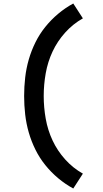

<svg xmlns="http://www.w3.org/2000/svg" viewBox="-20 -874 590 1098"><path d="M399 204Q353 179 312.5 145Q272 111 239 70Q206 29 182.5 -18.5Q159 -66 144.5 -116.5Q130 -167 124 -219.5Q118 -272 118 -325Q118 -378 124 -430.5Q130 -483 144.5 -533.5Q159 -584 182.5 -631.5Q206 -679 239 -720Q272 -761 312.5 -795Q353 -829 399 -854L454 -769Q397 -737 352.5 -687.5Q308 -638 280.5 -579Q253 -520 241.5 -455Q230 -390 230 -325Q230 -260 241.5 -195Q253 -130 280.5 -71Q308 -12 352.5 37.5Q397 87 454 119Z"/></svg>

Font: Lode
Style: Bold
Weight: 700
Monospace: yes
Designer: Belleve Invis
Foundry: Belleve Invis
Version: Version 29.2.0; ttfautohint (v1.8.3)